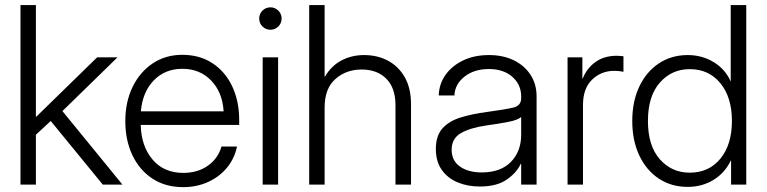

<svg xmlns="http://www.w3.org/2000/svg" viewBox="-20 -748 3107 778"><path d="M63 0V-727.5H125.5V-275.4H127.4L373.5 -515.6H456.1L232.9 -297.9L476.1 0H396.5L185.5 -257.8L125.5 -202.1V0Z M722.7 10.3Q649.9 10.3 597.4 -24.4Q544.9 -59.1 516.4 -119.4Q487.8 -179.7 487.8 -257.3Q487.8 -335 517.3 -395.8Q546.9 -456.5 598.9 -491.2Q650.9 -525.9 718.8 -525.9Q789.1 -525.9 840.8 -491.9Q892.6 -458 920.9 -398.2Q949.2 -338.4 949.2 -261.2V-241.7H550.3Q552.2 -155.8 598.1 -101.6Q644 -47.4 722.7 -47.4Q781.2 -47.4 822.5 -76.7Q863.8 -106 877.4 -154.3H940.4Q930.2 -105 899.2 -67.9Q868.2 -30.8 822.5 -10.3Q776.9 10.3 722.7 10.3ZM550.8 -296.9H886.2Q881.3 -374.5 835.4 -421.9Q789.6 -469.2 718.8 -469.2Q648.4 -469.2 603 -422.1Q557.6 -375 550.8 -296.9Z M1044.4 0V-515.6H1106.9V0ZM1075.7 -627.4Q1057.1 -627.4 1043.7 -640.6Q1030.3 -653.8 1030.3 -672.9Q1030.3 -691.9 1043.7 -705.1Q1057.1 -718.3 1075.7 -718.3Q1094.2 -718.3 1107.7 -705.1Q1121.1 -691.9 1121.1 -672.9Q1121.1 -653.8 1107.7 -640.6Q1094.2 -627.4 1075.7 -627.4Z M1295.4 -313V0H1232.9V-727.5H1295.4V-435.5Q1321.8 -481 1363.3 -502.9Q1404.8 -524.9 1455.6 -524.9Q1509.3 -524.9 1552.2 -502Q1595.2 -479 1620.4 -434.6Q1645.5 -390.1 1645.5 -325.7V0H1582.5V-321.8Q1582.5 -391.1 1545.7 -428.7Q1508.8 -466.3 1445.3 -466.3Q1382.3 -466.3 1338.9 -427.7Q1295.4 -389.2 1295.4 -313Z M1923.8 7.8Q1875 7.8 1834.5 -9Q1793.9 -25.9 1770 -59.8Q1746.1 -93.8 1746.1 -144Q1746.1 -197.8 1772.7 -227.5Q1799.3 -257.3 1846.4 -272Q1893.6 -286.6 1954.1 -294.4Q2025.9 -304.2 2058.8 -311.8Q2091.8 -319.3 2091.8 -349.6V-357.4Q2091.8 -405.3 2055.9 -436.8Q2020 -468.3 1960.9 -468.3Q1901.4 -468.3 1862.3 -437.5Q1823.2 -406.7 1821.3 -361.3H1757.8Q1759.3 -408.2 1785.6 -445.1Q1812 -481.9 1857.2 -503.4Q1902.3 -524.9 1960.9 -524.9Q2018.6 -524.9 2062 -503.7Q2105.5 -482.4 2129.9 -444.6Q2154.3 -406.7 2154.3 -357.4V0H2091.8V-84.5H2090.3Q2073.7 -48.3 2033.4 -20.3Q1993.2 7.8 1923.8 7.8ZM1931.6 -49.3Q2008.8 -49.3 2050.3 -92Q2091.8 -134.8 2091.8 -201.7V-273.9Q2078.6 -261.7 2040.3 -254.2Q2002 -246.6 1951.2 -239.7Q1886.7 -230.5 1848.4 -209Q1810.1 -187.5 1810.1 -141.1Q1810.1 -96.7 1844 -73Q1877.9 -49.3 1931.6 -49.3Z M2279.8 0V-515.6H2339.8V-429.7H2341.3Q2357.4 -471.2 2392.8 -496.6Q2428.2 -522 2479 -522Q2488.3 -522 2494.9 -521.2Q2501.5 -520.5 2506.3 -520V-457Q2502 -458 2492.2 -459.5Q2482.4 -460.9 2468.8 -460.9Q2416 -460.9 2379.2 -425.3Q2342.3 -389.6 2342.3 -322.3V0Z M2766.6 9.3Q2700.2 9.3 2649.7 -24.2Q2599.1 -57.6 2570.6 -117.9Q2542 -178.2 2542 -257.8Q2542 -337.4 2570.6 -397.5Q2599.1 -457.5 2649.9 -491.2Q2700.7 -524.9 2766.6 -524.9Q2824.7 -524.9 2871.8 -496.3Q2918.9 -467.8 2940.4 -418.5H2940.9V-727.5H3003.9V0H2942.4V-97.7H2941.4Q2917.5 -47.4 2871.1 -19Q2824.7 9.3 2766.6 9.3ZM2774.9 -48.3Q2852.5 -48.3 2899.2 -105.2Q2945.8 -162.1 2945.8 -257.8Q2945.8 -353.5 2899.2 -410.6Q2852.5 -467.8 2774.9 -467.8Q2701.7 -467.8 2653.6 -413.1Q2605.5 -358.4 2605.5 -257.8Q2605.5 -157.2 2653.6 -102.8Q2701.7 -48.3 2774.9 -48.3Z"/></svg>

Font: Inter Display Light
Style: Regular
Weight: 300
Designer: Rasmus Andersson
Foundry: rsms
Version: Version 4.000;git-a52131595